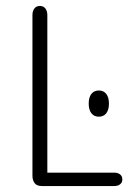

<svg xmlns="http://www.w3.org/2000/svg" viewBox="-20 -625 438 645"><path d="M139 -45V-574Q139 -588 132.5 -596.5Q126 -605 114 -605Q102 -605 95.5 -596.5Q89 -588 89 -574V-35Q89 -19 96.5 -9.5Q104 0 121 0H364Q376 0 383.5 -6Q391 -12 391 -22Q391 -33 383.5 -39Q376 -45 364 -45ZM312 -321Q296 -321 287 -309.5Q278 -298 278 -277Q278 -256 287 -244.5Q296 -233 312 -233Q328 -233 337 -244.5Q346 -256 346 -277Q346 -298 337 -309.5Q328 -321 312 -321Z"/></svg>

Font: Beiruti Light
Style: Regular
Weight: 300
Designer: Arlette Boutros
Foundry: Boutros
Version: Version 1.41